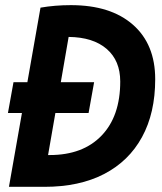

<svg xmlns="http://www.w3.org/2000/svg" viewBox="-20 -723 626 743"><path d="M10.7 -285.6 32.2 -404.8H85.9L136.7 -693.4Q192.4 -703.1 254.4 -703.1Q408.2 -703.1 494.4 -627.4Q580.6 -551.8 580.6 -416.5Q580.6 -285.6 529.5 -192.4Q478.5 -99.1 382.8 -49.6Q287.1 0 151.9 0H14.6L64.9 -285.6ZM166 -123H172.4Q300.8 -123 373 -198.2Q445.3 -273.4 445.3 -407.7Q445.3 -488.3 392.8 -533.7Q340.3 -579.1 245.6 -580.1L215.3 -404.8H344.2L322.8 -285.6H194.3Z"/></svg>

Font: CaskaydiaCove NFP
Style: Bold Italic
Weight: 700
Italic angle: -10°
Designer: Aaron Bell
Foundry: Saja Typeworks
Version: Version 2111.001; VTT 6.35;Nerd Fonts 3.1.1